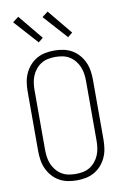

<svg xmlns="http://www.w3.org/2000/svg" viewBox="-104 -1027 708 1094"><g transform="rotate(-10 250.0 -480.0)"><path d="M250 8Q224 8 198 3Q172 -2 149 -15Q126 -28 108.5 -48Q91 -68 80 -92Q69 -116 65 -142.5Q61 -169 61 -195V-540Q61 -566 65 -592.5Q69 -619 80 -643Q91 -667 108.5 -687Q126 -707 149 -720Q172 -733 198 -738Q224 -743 250 -743Q276 -743 302 -738Q328 -733 351 -720Q374 -707 391.5 -687Q409 -667 420 -643Q431 -619 435 -592.5Q439 -566 439 -540V-195Q439 -169 435 -142.5Q431 -116 420 -92Q409 -68 391.5 -48Q374 -28 351 -15Q328 -2 302 3Q276 8 250 8ZM250 -29Q271 -29 292 -33Q313 -37 331 -48Q349 -59 363 -76Q377 -93 385 -112.5Q393 -132 396 -153Q399 -174 399 -195V-540Q399 -561 396 -582Q393 -603 385 -622.5Q377 -642 363 -659Q349 -676 331 -687Q313 -698 292 -702Q271 -706 250 -706Q229 -706 208 -702Q187 -698 169 -687Q151 -676 137 -659Q123 -642 115 -622.5Q107 -603 104 -582Q101 -561 101 -540V-195Q101 -174 104 -153Q107 -132 115 -112.5Q123 -93 137 -76Q151 -59 169 -48Q187 -37 208 -33Q229 -29 250 -29ZM342 -804 218 -942 252 -968 369 -826ZM172 -804 48 -942 82 -968 199 -826Z"/></g></svg>

Font: Iosevka Extralight
Style: Regular
Weight: 200
Monospace: yes
Designer: Belleve Invis
Foundry: Belleve Invis
Version: Version 32.0.1; ttfautohint (v1.8.4)